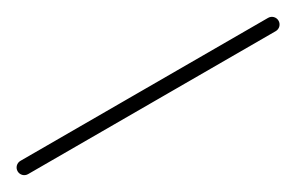

<svg xmlns="http://www.w3.org/2000/svg" viewBox="-10 -188 581 376"><g transform="rotate(-30 280.0 0.0)"><path d="M0 -15C-8.3 -15 -15 -8.3 -15 0C-15 8.3 -8.3 15 0 15C93.3 15 186.7 15 280 15C288.3 15 295 8.3 295 0C295 -8.3 288.3 -15 280 -15C186.7 -15 93.3 -15 0 -15ZM280 -15C271.7 -15 265 -8.3 265 0C265 8.3 271.7 15 280 15C373.3 15 466.7 15 560 15C568.3 15 575 8.3 575 0C575 -8.3 568.3 -15 560 -15C466.7 -15 373.3 -15 280 -15Z"/></g></svg>

Font: FRB American Cursive Just Baseline
Style: Italic
Weight: 400
Italic angle: -25°
Version: Version 2.0;Modular Font Editor K font №1